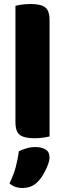

<svg xmlns="http://www.w3.org/2000/svg" viewBox="-20 -681 324 957"><path d="M151 8Q101 8 79 -8.5Q57 -25 57 -72V-652Q68 -655 88.5 -658Q109 -661 133 -661Q183 -661 205 -644.5Q227 -628 227 -581V-1Q216 2 195.5 5Q175 8 151 8ZM170 223Q153 241 133.5 248.5Q114 256 91 256Q53 256 27 233Q48 191 58.5 151.5Q69 112 74 73Q90 65 111.5 58.5Q133 52 155 52Q187 52 207 64Q227 76 227 104Q227 116 221.5 132.5Q216 149 208 165.5Q200 182 190 197.5Q180 213 170 223Z"/></svg>

Font: Baloo Thambi 2 ExtraBold
Style: Regular
Weight: 800
Designer: Aadarsh Rajan and Ek Type
Foundry: Ek Type
Version: Version 1.640;hotconv 1.0.111;makeotfexe 2.5.65597; ttfautoh